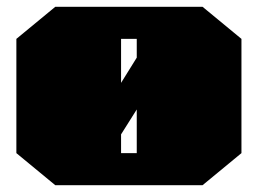

<svg xmlns="http://www.w3.org/2000/svg" viewBox="-20 -543 756 563"><path d="M142 0 28 -94V-429L142 -523H574L688 -429V-94L574 0ZM335 -300 381 -374V-429H335ZM335 -94H381V-222L335 -149Z"/></svg>

Font: Tomorrow Black
Style: Regular
Weight: 900
Designer: Tony de Marco, Monica Rizzolli
Foundry: Just in Type
Version: Version 2.002